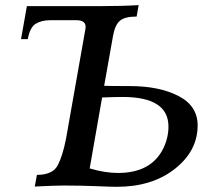

<svg xmlns="http://www.w3.org/2000/svg" viewBox="-20 -717 835 739"><path d="M434.1 -51.3Q562.5 -51.3 608.9 -146.5Q628.4 -187 628.4 -230Q628.4 -343.8 451.7 -343.8Q420.9 -343.8 373 -341.8L325.2 -68.8Q384.3 -51.3 434.1 -51.3ZM429.7 2Q407.7 2 348.9 -0.5Q290 -2.9 225.1 -2.9Q189.9 -2.9 113.8 1L122.1 -43.9Q183.1 -43.9 202.4 -81.1Q221.7 -118.2 234.4 -184.6L308.6 -604.5L309.6 -613.3Q309.6 -639.2 274.4 -639.2H172.9Q139.6 -639.2 117.4 -625.5Q95.2 -611.8 86.9 -566.4H61L83.5 -693.4H364.3Q449.7 -693.4 513.7 -697.3L505.9 -653.3Q460.4 -653.3 441.4 -637Q422.4 -620.6 415 -578.6L380.9 -386.7Q402.8 -385.7 479.5 -385.7Q592.8 -385.7 666.7 -347.7Q740.7 -309.6 740.7 -234.4Q740.7 -136.2 653.1 -67.1Q565.4 2 429.7 2Z"/></svg>

Font: Kelvinch
Style: Bold Italic
Weight: 700
Italic angle: -10°
Designer: Paul James Miller
Foundry: High-Logic / Made with FontCreator
Version: Version 3.30 September 23, 2016